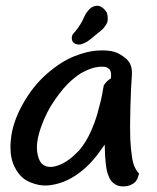

<svg xmlns="http://www.w3.org/2000/svg" viewBox="-20 -666 560 683"><path d="M474.6 -48.8Q469.7 -28.3 462.9 -20.8Q456.1 -13.2 445.8 -8.3Q435.1 -2.9 415.5 -2.9Q415.5 -2.9 418.5 -2.9Q403.3 -2.9 392.8 -8.5Q382.3 -14.2 376 -22.2Q369.6 -30.3 364.3 -44.7Q358.9 -59.1 356 -86.7Q353 -114.3 353 -137.2Q353 -160.2 351.1 -147.9Q353.5 -154.3 340.3 -134.5Q327.1 -114.7 307.1 -92.3Q287.1 -69.8 261 -50.3Q234.9 -30.8 207 -19.8Q179.2 -8.8 149.7 -6.3Q120.1 -3.9 86.2 -18.1Q52.2 -32.2 33.2 -69.8Q17.1 -99.6 17.1 -144Q17.1 -155.3 18.6 -167.5Q23.4 -227.5 59.8 -293.5Q96.2 -359.4 146.7 -403.3Q197.3 -447.3 244.1 -465.8Q291 -484.4 328.1 -486.3Q365.2 -488.3 387.2 -481.4Q409.2 -474.6 430.7 -455.3Q452.1 -436 449 -396.7Q445.8 -357.4 443.8 -282.2Q441.9 -207 443.4 -172.1Q444.8 -137.2 450.2 -103Q455.6 -68.8 474.6 -48.8ZM262.7 -132.3Q286.6 -161.1 302.5 -196.8Q318.4 -232.4 326.9 -263.2Q335.4 -293.9 339.4 -310.8Q343.3 -327.6 349.1 -362.3Q359.9 -378.9 374.5 -387.2Q377 -410.2 370.4 -418Q363.8 -425.8 354.5 -427.7Q345.2 -429.7 331.5 -428.2Q317.9 -426.8 304.7 -422.4Q291.5 -418 274.2 -408.9Q256.8 -399.9 231.9 -377.9Q207 -356 176.3 -312.5Q145.5 -269 126.5 -215.3Q107.4 -161.6 112.3 -126Q117.2 -90.3 134.5 -79.3Q151.9 -68.4 174.8 -74Q197.8 -79.6 218.5 -93.5Q239.3 -107.4 262.7 -132.3ZM297.9 -633.3Q310.5 -645.5 326.2 -645.5H327.1Q345.7 -644 360.4 -620.6Q367.2 -595.2 358.4 -580.1Q349.6 -564.9 338.6 -556.6Q327.6 -548.3 315.9 -538.1Q304.2 -527.8 293.7 -520.5Q283.2 -513.2 271.2 -509.3Q259.3 -505.4 248.3 -510Q237.3 -514.6 235.6 -526.9Q233.9 -539.1 241.7 -547.4Q249.5 -555.7 258.3 -568.1Q267.1 -580.6 272 -590.1Q276.9 -599.6 281.7 -610.4Q286.6 -621.1 297.9 -633.3Z"/></svg>

Font: Myanmar Kalay
Style: Regular
Weight: 400
Designer: Khon Soe Zaw Thu
Foundry: PaOh Unicode khonsoezawthu@gmail.com and @hotmail.com
Version: Version 1.20 December 6, 2016